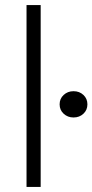

<svg xmlns="http://www.w3.org/2000/svg" viewBox="-20 -740 366 760"><path d="M85 0V-720H141V0ZM271 -275Q248 -275 232 -289.8Q216 -304.5 216 -327Q216 -349.5 232 -364.2Q248 -379 271 -379Q294.5 -379 310.2 -364.2Q326 -349.5 326 -327Q326 -304.5 310.2 -289.8Q294.5 -275 271 -275Z"/></svg>

Font: Geologica Thin
Style: Regular
Weight: 100
Designer: Sindre Bremnes, Frode Helland
Foundry: Monokrom Skriftforlag AS
Version: Version 1.010; ttfautohint (v1.8.4.7-5d5b);gftools[0.9.28]